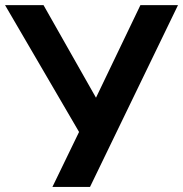

<svg xmlns="http://www.w3.org/2000/svg" viewBox="-37 -739 724 759"><path d="M287.4 -241.9V-197L-17.1 -718.8H135L357.4 -326.4H329.8L518.1 -718.8H666.7L318.8 0H170.2Z"/></svg>

Font: Min Sans VF VF
Style: Regular
Weight: 400
Designer: Jinseong-Kim, NotoSansCJK, Nunito
Foundry: Jinseong-Kim
Version: Version 1.420;Glyphs 3.1.2 (3151)